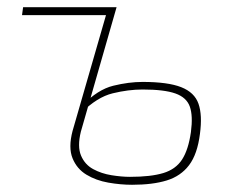

<svg xmlns="http://www.w3.org/2000/svg" viewBox="-20 -500 651 532"><path d="M303 -480 204 -135Q194 -94 204.5 -69Q215 -44 238 -31.5Q261 -19 289 -14.5Q317 -10 340 -10Q398 -10 432.5 -20.5Q467 -31 484.5 -58Q502 -85 509 -134Q515 -179 506 -204.5Q497 -230 466 -241Q435 -252 375 -252Q336 -252 292.5 -241.5Q249 -231 205 -187L208 -208Q251 -252 294 -262.5Q337 -273 375 -273Q445 -273 482 -258.5Q519 -244 530 -212.5Q541 -181 534 -129Q527 -73 504 -42.5Q481 -12 442 0Q403 12 346 12Q314 12 280 6Q246 0 219.5 -16Q193 -32 181 -61.5Q169 -91 181 -137L278 -473ZM303 -480 288 -458H41L44 -480Z"/></svg>

Font: Exo 2 Thin
Style: Italic
Weight: 250
Italic angle: -8°
Designer: Natanael Gama
Foundry: Natanael Gama
Version: Version 2.010